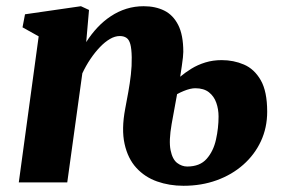

<svg xmlns="http://www.w3.org/2000/svg" viewBox="-20 -587 916 618"><path d="M257.5 -451.5Q274 -477.5 293.8 -498.5Q313.5 -519.5 337 -535Q360.5 -550.5 387 -558.8Q413.5 -567 442.5 -567Q480 -567 508.5 -553Q537 -539 553.5 -506.8Q570 -474.5 570 -420Q570 -414 568.8 -402.2Q567.5 -390.5 565.2 -374.5Q563 -358.5 560 -340Q576 -353.5 596.2 -366Q616.5 -378.5 641 -386Q665.5 -393.5 693.5 -393.5Q732 -393.5 765.2 -379.2Q798.5 -365 819.2 -329Q840 -293 840 -227.5Q840 -176 819.8 -132.5Q799.5 -89 763 -56.8Q726.5 -24.5 677.5 -6.8Q628.5 11 570.5 11Q525 11 485.5 -3Q446 -17 418.8 -46.8Q391.5 -76.5 381 -123.8Q370.5 -171 383 -237Q388 -263.5 393 -291Q398 -318.5 401.2 -346.5Q404.5 -374.5 404 -403Q403.5 -430 399.5 -444.8Q395.5 -459.5 387 -465.2Q378.5 -471 365.5 -471Q350 -471 333.8 -461.5Q317.5 -452 301.5 -435.2Q285.5 -418.5 271 -397Q256.5 -375.5 245 -351L196.5 0H40.5L104.5 -470L52.5 -499L60.5 -541L240.5 -567L266.5 -555ZM532.5 -188Q523 -133.5 529 -103.8Q535 -74 550.2 -62.5Q565.5 -51 582.5 -51Q623.5 -51 645.2 -75.8Q667 -100.5 675.2 -137.8Q683.5 -175 683.5 -212Q683.5 -235.5 676.2 -256.2Q669 -277 652.5 -290Q636 -303 608.5 -303Q601 -303 591.5 -300.8Q582 -298.5 571.5 -294.2Q561 -290 550 -284Z"/></svg>

Font: Merriweather 20pt Black
Style: Italic
Weight: 900
Italic angle: -7.8°
Version: Version 2.101